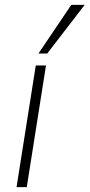

<svg xmlns="http://www.w3.org/2000/svg" viewBox="-20 -769 368 789"><path d="M48 0 127 -500H169L90 0ZM138 -549 273 -749H328L174 -549Z"/></svg>

Font: Mulish ExtraLight ExtraLight
Style: Italic
Weight: 250
Italic angle: -9°
Version: Version 3.603